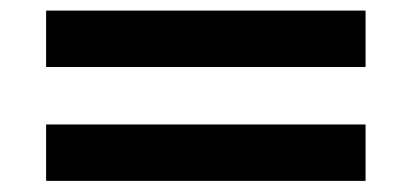

<svg xmlns="http://www.w3.org/2000/svg" viewBox="-20 -470 759 354"><path d="M65 -346.5V-450.5H654V-346.5ZM65 -136.5V-240.5H654V-136.5Z"/></svg>

Font: Science Gothic
Style: Regular
Weight: 400
Designer: Thomas Phinney, Vassil Kateliev, Brandon Buerkle
Foundry: Font Detective LLC
Version: Version 1.018